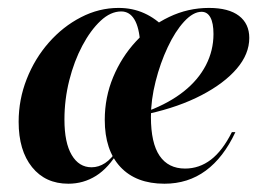

<svg xmlns="http://www.w3.org/2000/svg" viewBox="-20 -448 671 480"><path d="M150.8 11.3Q93.5 11.3 60.1 -30.2Q26.6 -71.8 26.6 -143.5Q26.6 -199.2 46.8 -250.4Q66.9 -301.6 102 -341.5Q137.1 -381.5 182.3 -404.8Q227.4 -428.2 276.6 -428.2Q311.3 -428.2 340.7 -414.9Q370.2 -401.6 394.4 -375.8L330.6 -338.7Q328.2 -379 316.1 -399.2Q304 -419.4 283.1 -419.4Q256.5 -419.4 231.5 -396Q206.5 -372.6 185.9 -333.9Q165.3 -295.2 153.2 -247.2Q141.1 -199.2 141.1 -149.2Q141.1 -91.1 159.3 -60.5Q177.4 -29.8 208.9 -29.8Q226.6 -29.8 242.7 -40.3Q258.9 -50.8 274.2 -75L276.6 -71Q251.6 -28.2 220.2 -8.5Q188.7 11.3 150.8 11.3ZM391.1 11.3Q320.2 11.3 281 -30.6Q241.9 -72.6 241.9 -148.4Q241.9 -204.8 262.9 -255.2Q283.9 -305.6 319.8 -344.4Q355.6 -383.1 402.8 -405.6Q450 -428.2 502.4 -428.2Q551.6 -428.2 577.4 -408.5Q603.2 -388.7 603.2 -353.2Q603.2 -312.9 571.8 -276.2Q540.3 -239.5 483.9 -210.1Q427.4 -180.6 351.6 -163.7V-171Q404 -191.1 439.9 -219.8Q475.8 -248.4 494.8 -285.1Q513.7 -321.8 513.7 -362.9Q513.7 -390.3 506 -404.4Q498.4 -418.5 483.9 -418.5Q462.9 -418.5 440.3 -394Q417.7 -369.4 399.2 -329.8Q380.6 -290.3 369 -244.4Q357.3 -198.4 357.3 -155.6Q357.3 -90.3 379 -58.5Q400.8 -26.6 442.7 -26.6Q478.2 -26.6 507.3 -48.8Q536.3 -71 559.7 -117.7H568.5Q538.7 -54 494.4 -21.4Q450 11.3 391.1 11.3Z"/></svg>

Font: Playfair 144pt
Style: Bold Italic
Weight: 700
Italic angle: -15.6°
Designer: Claus Eggers Sørensen
Foundry: Claus Eggers Sørensen
Version: Version 2.203